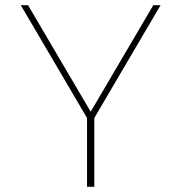

<svg xmlns="http://www.w3.org/2000/svg" viewBox="-20 -719 698 739"><path d="M570 -699H598L343 -265V0H315V-265L60 -699H88L329 -289Z"/></svg>

Font: Prompt Thin
Style: Regular
Weight: 100
Designer: Katatrad Team
Foundry: CadsonDemak
Version: Version 1.030